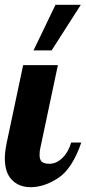

<svg xmlns="http://www.w3.org/2000/svg" viewBox="-28 -770 357 796"><path d="M202 -750H307L186 -561H111ZM-8 -114Q-8 -139 0 -179L68 -500H212L140 -160Q136 -145 136 -128Q136 -108 145.5 -99.5Q155 -91 177 -91Q206 -91 231 -115.5Q256 -140 267 -179H309Q272 -71 214 -32.5Q156 6 99 6Q51 6 21.5 -24Q-8 -54 -8 -114Z"/></svg>

Font: Lobster
Style: Regular
Weight: 400
Designer: Impallari Type
Foundry: Impallari Type
Version: Version 2.100